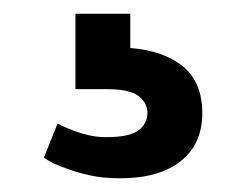

<svg xmlns="http://www.w3.org/2000/svg" viewBox="-20 -20 355 280"><path d="M155 240Q130 240 110 235.5Q90 231 75 225Q57 219 44 210L64 160Q75 166 86 170Q96 174 108.5 177Q121 180 135 180Q169 180 182 170Q195 160 195 145Q195 130 182 120Q169 110 135 110H90V0H170V50Q219 54 247 77Q275 100 275 145Q275 190 243.5 215Q212 240 155 240Z"/></svg>

Font: Prosto One
Style: Regular
Weight: 400
Designer: Pavel Emelyanov and Jovanny lemonad
Foundry: Pavel Emelyanov and Jovanny Lemonad
Version: Version 1.001